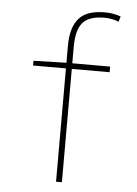

<svg xmlns="http://www.w3.org/2000/svg" viewBox="-54 -807 608 849"><g transform="rotate(5 250.0 -382.5)"><path d="M253 0V-503H421V-528H253V-601Q253 -676 281 -708.5Q309 -741 377 -741Q411 -741 441 -729L448 -753Q433 -758 416 -761.5Q399 -765 378 -765Q296 -765 261.5 -724.5Q227 -684 227 -604V-528L81 -524V-503H227V0Z"/></g></svg>

Font: Noto Sans Mono UI Condensed Thin
Style: Regular
Weight: 250
Width: 3
Designer: Monotype Design team
Foundry: Monotype Imaging Inc.
Version: 1.000